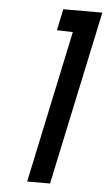

<svg xmlns="http://www.w3.org/2000/svg" viewBox="-52 -735 431 769"><g transform="rotate(5 164.0 -350.0)"><path d="M153 -614 217 -612 87 0H179L328 -700H171Z"/></g></svg>

Font: Advent Pro SemiBold
Style: Italic
Weight: 600
Italic angle: -12°
Version: Version 3.000